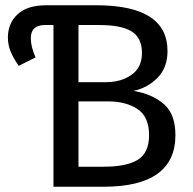

<svg xmlns="http://www.w3.org/2000/svg" viewBox="-20 -709 731 729"><path d="M373 0H183V-614H151Q97 -614 97 -564Q97 -531 115 -491L51 -459Q31 -488 20.5 -513Q10 -538 10 -567Q10 -620 46.5 -654.5Q83 -689 156 -689H346Q616 -689 616 -515Q616 -452 578 -413.5Q540 -375 487 -364Q558 -352 602 -314Q646 -276 646 -196Q646 0 373 0ZM382 -397Q440 -397 479.5 -425Q519 -453 519 -508Q519 -565 480 -589.5Q441 -614 356 -614H278V-397ZM373 -76Q461 -76 503.5 -102.5Q546 -129 546 -196Q546 -266 502 -295Q458 -324 391 -324H278V-76Z"/></svg>

Font: Trujillo
Style: Regular
Weight: 400
Designer: Fira Sans original fonts by bBox Type GmbH, Carrois Corporate GbR, & Edenspiekermann AG / Changes by Cristiano Sobral
Foundry: Fira Sans original fonts by bBox Type GmbH, Carrois Corporate GbR, & Edenspiekermann AG / Changes by Cristiano Sobral
Version: Version 4.301;October 17, 2021;FontCreator 14.0.0.2814 64-bi